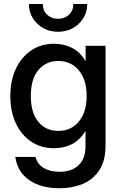

<svg xmlns="http://www.w3.org/2000/svg" viewBox="-20 -749 616 979"><path d="M283.2 210.9Q188.5 210.9 128.4 168.9Q68.4 127 58.1 51.3H161.1Q170.9 88.9 203.6 107.9Q236.3 127 283.2 127Q345.7 127 380.9 93.3Q416 59.6 416 -2.9V-81.1H415.5Q388.7 -36.1 347.9 -14.6Q307.1 6.8 256.3 6.8Q189 6.8 138.7 -27.1Q88.4 -61 60.5 -120.8Q32.7 -180.7 32.7 -259.3Q32.7 -337.9 60.8 -397.9Q88.9 -458 139.2 -491.9Q189.5 -525.9 255.9 -525.9Q306.2 -525.9 348.1 -504.4Q390.1 -482.9 416 -437H416.5V-515.6H518.1V-6.8Q518.1 71.3 486.3 119.1Q454.6 167 401.4 189Q348.1 210.9 283.2 210.9ZM277.3 -81.5Q343.3 -81.5 382.6 -130.1Q421.9 -178.7 421.9 -259.8Q421.9 -340.8 382.6 -389.4Q343.3 -438 277.3 -438Q214.8 -438 176 -392.3Q137.2 -346.7 137.2 -259.8Q137.2 -172.9 176 -127.2Q214.8 -81.5 277.3 -81.5ZM275.9 -586.9Q234.4 -586.9 200.7 -605.7Q167 -624.5 147.2 -656.5Q127.4 -688.5 127.4 -728.5H198.2Q198.2 -695.3 220 -674.3Q241.7 -653.3 275.9 -653.3Q310.1 -653.3 332 -674.3Q354 -695.3 354 -728.5H424.8Q424.8 -688.5 405 -656.5Q385.3 -624.5 351.6 -605.7Q317.9 -586.9 275.9 -586.9Z"/></svg>

Font: Inter Display Medium
Style: Regular
Weight: 500
Designer: Rasmus Andersson
Foundry: rsms
Version: Version 4.001;git-9221beed3